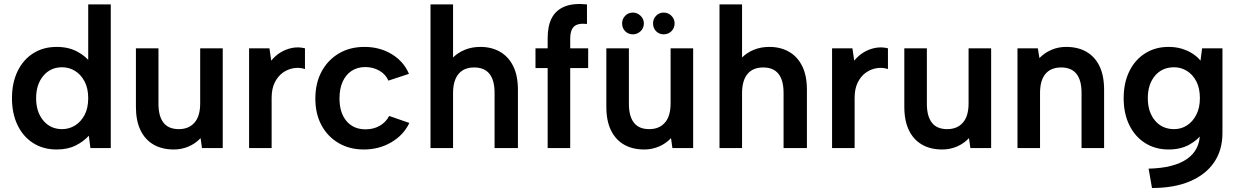

<svg xmlns="http://www.w3.org/2000/svg" viewBox="-20 -742 6211 962"><path d="M435 -426 422 -423V-720H535V0H433L425 -62Q399 -33 359 -13Q319 7 264 7Q197 7 146.5 -25Q96 -57 68 -115Q40 -173 40 -250Q40 -327 68 -385Q96 -443 146.5 -475Q197 -507 264 -507Q323 -507 367 -483.5Q411 -460 435 -426ZM161 -250Q161 -181 197 -138Q233 -95 291 -95Q326 -95 355.5 -113Q385 -131 403.5 -165.5Q422 -200 422 -250Q422 -300 403.5 -334.5Q385 -369 355.5 -387Q326 -405 291 -405Q233 -405 197 -362Q161 -319 161 -250Z M1096 0H992L985 -50Q960 -23 925 -8Q890 7 851 7Q792 7 749.5 -17.5Q707 -42 684 -89.5Q661 -137 661 -207V-500H774V-222Q774 -160 799 -127.5Q824 -95 876 -95Q926 -95 954.5 -127.5Q983 -160 983 -224V-500H1096Z M1228 -500H1330L1339 -438Q1359 -463 1386 -479.5Q1413 -496 1444.5 -502Q1476 -508 1508 -500V-396Q1482 -405 1452.5 -400.5Q1423 -396 1398 -378.5Q1373 -361 1357 -329.5Q1341 -298 1341 -252V0H1228Z M1803 7Q1731 7 1676 -25.5Q1621 -58 1590.5 -115Q1560 -172 1560 -248Q1560 -325 1591 -383Q1622 -441 1677.5 -474Q1733 -507 1806 -507Q1883 -507 1943 -470.5Q2003 -434 2029 -372L1926 -338Q1913 -369 1881.5 -387.5Q1850 -406 1810 -406Q1770 -406 1741 -386.5Q1712 -367 1696.5 -332Q1681 -297 1681 -249Q1681 -177 1716 -135.5Q1751 -94 1812 -94Q1851 -94 1882 -111.5Q1913 -129 1930 -161L2031 -126Q2002 -65 1940.5 -29Q1879 7 1803 7Z M2137 -720H2250V-454Q2274 -478 2309 -492.5Q2344 -507 2387 -507Q2443 -507 2485.5 -482.5Q2528 -458 2551.5 -410.5Q2575 -363 2575 -292V0H2458V-277Q2458 -340 2432.5 -372Q2407 -404 2356 -404Q2304 -404 2277 -371Q2250 -338 2250 -275V0H2137Z M2724 -551Q2724 -612 2744.5 -651.5Q2765 -691 2808.5 -709Q2852 -727 2921 -720V-622Q2874 -627 2855.5 -608.5Q2837 -590 2837 -550V-500H2927V-401H2837V0H2724V-401H2663V-500H2724Z M3151 -570Q3128 -570 3112.5 -585.5Q3097 -601 3097 -625Q3097 -647 3112.5 -663Q3128 -679 3151 -679Q3173 -679 3189.5 -663Q3206 -647 3206 -625Q3206 -601 3189.5 -585.5Q3173 -570 3151 -570ZM3305 -570Q3283 -570 3267.5 -585.5Q3252 -601 3252 -625Q3252 -647 3267.5 -663Q3283 -679 3305 -679Q3328 -679 3344 -663Q3360 -647 3360 -625Q3360 -601 3344 -585.5Q3328 -570 3305 -570ZM3453 0H3349L3342 -50Q3317 -23 3282 -8Q3247 7 3208 7Q3149 7 3106.5 -17.5Q3064 -42 3041 -89.5Q3018 -137 3018 -207V-500H3131V-222Q3131 -160 3156 -127.5Q3181 -95 3233 -95Q3283 -95 3311.5 -127.5Q3340 -160 3340 -224V-500H3453Z M3585 -720H3698V-454Q3722 -478 3757 -492.5Q3792 -507 3835 -507Q3891 -507 3933.5 -482.5Q3976 -458 3999.5 -410.5Q4023 -363 4023 -292V0H3906V-277Q3906 -340 3880.5 -372Q3855 -404 3804 -404Q3752 -404 3725 -371Q3698 -338 3698 -275V0H3585Z M4149 -500H4251L4260 -438Q4280 -463 4307 -479.5Q4334 -496 4365.5 -502Q4397 -508 4429 -500V-396Q4403 -405 4373.5 -400.5Q4344 -396 4319 -378.5Q4294 -361 4278 -329.5Q4262 -298 4262 -252V0H4149Z M4946 0H4842L4835 -50Q4810 -23 4775 -8Q4740 7 4701 7Q4642 7 4599.5 -17.5Q4557 -42 4534 -89.5Q4511 -137 4511 -207V-500H4624V-222Q4624 -160 4649 -127.5Q4674 -95 4726 -95Q4776 -95 4804.5 -127.5Q4833 -160 4833 -224V-500H4946Z M5078 -500H5180L5188 -451Q5213 -477 5247.5 -492Q5282 -507 5322 -507Q5381 -507 5423.5 -482.5Q5466 -458 5489 -410.5Q5512 -363 5512 -292V0H5399V-277Q5399 -340 5373.5 -372Q5348 -404 5297 -404Q5245 -404 5218 -371.5Q5191 -339 5191 -276V0H5078Z M6003 -500H6105V-75Q6105 10 6063 71.5Q6021 133 5942 166.5Q5863 200 5752 200L5735 103Q5861 100 5926.5 55Q5992 10 5992 -74V-75H6005Q5982 -41 5938.5 -17Q5895 7 5835 7Q5769 7 5718 -25Q5667 -57 5638.5 -115Q5610 -173 5610 -250Q5610 -327 5638.5 -385Q5667 -443 5718 -475Q5769 -507 5835 -507Q5872 -507 5902.5 -497.5Q5933 -488 5956.5 -472.5Q5980 -457 5995 -438ZM5731 -250Q5731 -181 5767 -138Q5803 -95 5863 -95Q5898 -95 5927 -113.5Q5956 -132 5974 -167Q5992 -202 5992 -250Q5992 -300 5974 -334.5Q5956 -369 5926.5 -387Q5897 -405 5863 -405Q5803 -405 5767 -362.5Q5731 -320 5731 -250Z"/></svg>

Font: Albert Sans SemiBold
Style: Regular
Weight: 600
Designer: Andreas Rasmussen
Foundry: a.Foundry
Version: Version 1.025